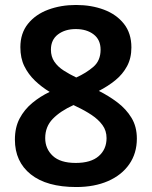

<svg xmlns="http://www.w3.org/2000/svg" viewBox="-20 -743 612 773"><path d="M286 -723Q348 -723 398.5 -704Q449 -685 479 -647Q509 -609 509 -552Q509 -509 491.5 -476.5Q474 -444 444.5 -420Q415 -396 378 -377Q418 -357 453 -330.5Q488 -304 509.5 -268.5Q531 -233 531 -185Q531 -126 500.5 -82Q470 -38 415 -14Q360 10 287 10Q168 10 104 -41Q40 -92 40 -181Q40 -230 59 -266Q78 -302 110 -328.5Q142 -355 180 -373Q147 -393 120.5 -418.5Q94 -444 78 -476.5Q62 -509 62 -553Q62 -609 92.5 -647Q123 -685 174 -704Q225 -723 286 -723ZM162 -187Q162 -144 192.5 -115.5Q223 -87 285 -87Q346 -87 377.5 -114.5Q409 -142 409 -187Q409 -217 392.5 -239.5Q376 -262 349 -280Q322 -298 290 -313L276 -320Q223 -296 192.5 -264.5Q162 -233 162 -187ZM285 -626Q242 -626 213.5 -604.5Q185 -583 185 -543Q185 -515 199 -494.5Q213 -474 236.5 -459Q260 -444 287 -431Q327 -449 356 -474Q385 -499 385 -543Q385 -583 357 -604.5Q329 -626 285 -626Z"/></svg>

Font: Noto Traditional Nushu SemiBold
Style: Regular
Weight: 600
Version: Version 2.003